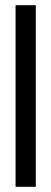

<svg xmlns="http://www.w3.org/2000/svg" viewBox="-20 -720 198 740"><path d="M40 -700H118V0H40Z"/></svg>

Font: TypoPRO Bebas Neue
Style: Regular
Weight: 400
Designer: Ryoichi Tsunekawa
Foundry: Ryoichi Tsunekawa
Version: Version 001.003